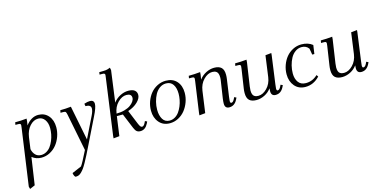

<svg xmlns="http://www.w3.org/2000/svg" viewBox="-93 -1265 4148 2088"><g transform="rotate(-15 1981.5 -221.5)"><path d="M24.9 274.9 115.2 -363.8Q118.2 -380.9 118.2 -391.1Q118.2 -402.8 111.8 -407Q105.5 -411.1 87.9 -411.1H58.1L63 -439Q129.9 -439 192.9 -445.8L190.9 -418L184.1 -371.1Q210.9 -408.2 247.3 -430.2Q283.7 -452.1 324.2 -452.1Q395 -452.1 438 -402.3Q481 -352.5 481 -272Q481 -219.2 462.9 -168.7Q444.8 -118.2 413.6 -79.3Q382.3 -40.5 337.2 -16.8Q292 6.8 241.2 6.8Q181.2 6.8 136.2 -29.8L90.8 277.8L32.2 303.2ZM147.9 -113.8Q156.7 -71.8 181.6 -46.9Q206.5 -22 246.1 -22Q277.8 -22 305.9 -38.3Q334 -54.7 353.3 -81.3Q372.6 -107.9 386.7 -141.8Q400.9 -175.8 407.5 -211.2Q414.1 -246.6 414.1 -279.8Q414.1 -337.9 387 -375.5Q359.9 -413.1 314 -413.1Q261.7 -413.1 219.5 -366.5Q177.2 -319.8 166 -244.1Z M522.9 255.9 629.9 210Q652.3 180.7 717.8 47.9L634.8 -371.1Q629.9 -396 623.8 -403.6Q617.7 -411.1 596.7 -411.1H565.9L570.8 -439Q631.8 -439 691.9 -445.8L769 -57.1L883.8 -291Q907.7 -338.9 907.7 -369.1Q907.7 -411.1 846.7 -411.1L841.8 -439Q879.4 -452.1 908.7 -452.1Q929.2 -452.1 940.9 -441.2Q952.6 -430.2 952.6 -408.2Q952.6 -368.2 907.7 -278.8L769 3.9Q737.8 67.9 718 106.9Q698.2 146 677.2 183.6Q656.2 221.2 641.8 240.7Q627.4 260.3 611.1 276.1Q594.7 292 580.1 297.6Q565.4 303.2 547.9 303.2Q539.1 303.2 531.7 287.8Q524.4 272.5 522.9 255.9Z M1051.3 6.8 1053.2 -17.1 1142.1 -662.1Q1144.5 -681.6 1144.5 -683.1Q1144.5 -693.4 1137.7 -697.8Q1130.9 -702.1 1113.3 -702.1H1083.5L1087.4 -729Q1140.6 -729 1162.4 -731.4Q1184.1 -733.9 1211.4 -746.1L1217.3 -717.8L1169.4 -363.8Q1199.7 -404.8 1245.8 -428.5Q1292 -452.1 1338.4 -452.1Q1386.7 -452.1 1409.9 -433.3Q1433.1 -414.6 1433.1 -380.9Q1433.1 -342.8 1392.1 -302.5Q1351.1 -262.2 1282.2 -238.8L1347.2 -80.1Q1357.4 -55.7 1365.7 -45.4Q1374 -35.2 1384.3 -35.2Q1403.3 -35.2 1418.5 -64.9L1429.2 -86.9L1452.1 -76.2L1441.4 -54.2Q1410.2 6.8 1355.5 6.8Q1330.1 6.8 1314.7 -5.1Q1299.3 -17.1 1286.1 -48.8L1216.3 -217.8H1148.4L1118.2 0ZM1152.3 -245.1Q1201.7 -245.1 1243.2 -256.8Q1284.7 -268.6 1310.3 -286.9Q1335.9 -305.2 1350.1 -326.2Q1364.3 -347.2 1364.3 -367.2Q1364.3 -413.1 1307.1 -413.1Q1256.3 -413.1 1209.7 -366.2Q1163.1 -319.3 1152.3 -245.1Z M1522 -178.2Q1522 -231 1539.8 -280.8Q1557.6 -330.6 1588.6 -368.4Q1619.6 -406.2 1664.6 -429.2Q1709.5 -452.1 1760.3 -452.1Q1837.9 -452.1 1882.6 -402.8Q1927.2 -353.5 1927.2 -272Q1927.2 -219.2 1908.9 -168.9Q1890.6 -118.7 1859.4 -79.6Q1828.1 -40.5 1783 -16.8Q1737.8 6.8 1687 6.8Q1611.3 6.8 1566.7 -45.7Q1522 -98.1 1522 -178.2ZM1589.4 -169.9Q1589.4 -105.5 1615 -63.7Q1640.6 -22 1692.4 -22Q1724.1 -22 1752 -38.3Q1779.8 -54.7 1799.1 -81.3Q1818.4 -107.9 1832.5 -141.8Q1846.7 -175.8 1853.5 -211.2Q1860.4 -246.6 1860.4 -279.8Q1860.4 -344.7 1834.2 -383.8Q1808.1 -422.9 1755.4 -422.9Q1716.3 -422.9 1683.8 -399.7Q1651.4 -376.5 1631.3 -339.4Q1611.3 -302.2 1600.3 -258.3Q1589.4 -214.4 1589.4 -169.9Z M2012.2 -411.1 2017.1 -439Q2084 -439 2147 -445.8L2145 -418L2136.2 -363.8Q2166.5 -404.8 2212.6 -428.5Q2258.8 -452.1 2305.2 -452.1Q2357.9 -452.1 2385 -427.5Q2412.1 -402.8 2412.1 -345.2Q2412.1 -320.3 2408.2 -294.9L2380.9 -104Q2376 -68.8 2376 -58.1Q2376 -35.2 2389.2 -35.2Q2408.2 -35.2 2423.3 -64.9L2434.1 -86.9L2457 -76.2L2446.3 -54.2Q2415 6.8 2356 6.8Q2306.2 6.8 2306.2 -47.9Q2306.2 -71.8 2311 -105L2338.9 -290Q2343.3 -315.4 2343.3 -334Q2343.3 -358.9 2337.4 -375.5Q2331.5 -392.1 2320.6 -399.9Q2309.6 -407.7 2298.8 -410.4Q2288.1 -413.1 2273.9 -413.1Q2223.1 -413.1 2176.5 -366Q2129.9 -318.8 2119.1 -244.1L2085 0L2018.1 6.8L2020 -17.1L2069.3 -363.8Q2072.3 -380.9 2072.3 -391.1Q2072.3 -402.8 2065.9 -407Q2059.6 -411.1 2042 -411.1Z M2534.2 -411.1 2539.1 -439Q2606 -439 2668.9 -445.8L2667 -418L2627.9 -154.8Q2624 -124.5 2624 -110.8Q2624 -85.9 2629.9 -69.3Q2635.7 -52.7 2646.7 -45.2Q2657.7 -37.6 2668.2 -34.9Q2678.7 -32.2 2692.9 -32.2Q2744.1 -32.2 2791 -79.6Q2837.9 -127 2848.1 -201.2L2880.9 -439L2948.2 -445.8L2946.3 -421.9L2902.8 -104Q2897.9 -68.8 2897.9 -58.1Q2897.9 -35.2 2911.1 -35.2Q2930.2 -35.2 2945.3 -64.9L2956.1 -86.9L2979 -76.2L2968.3 -54.2Q2937 6.8 2877.9 6.8Q2828.1 6.8 2828.1 -47.9Q2828.1 -60.5 2830.1 -80.1Q2800.3 -39.1 2754.2 -16.1Q2708 6.8 2662.1 6.8Q2609.4 6.8 2582.3 -17.8Q2555.2 -42.5 2555.2 -100.1Q2555.2 -124.5 2559.1 -149.9L2591.3 -363.8Q2594.2 -380.9 2594.2 -391.1Q2594.2 -402.8 2587.9 -407Q2581.5 -411.1 2564 -411.1Z M3048.8 -178.2Q3048.8 -231 3066.7 -280.8Q3084.5 -330.6 3115.5 -368.4Q3146.5 -406.2 3191.4 -429.2Q3236.3 -452.1 3287.1 -452.1Q3362.8 -452.1 3412.1 -412.1L3397.9 -314H3374L3361.8 -383.8Q3334 -422.9 3282.2 -422.9Q3243.2 -422.9 3210.7 -399.7Q3178.2 -376.5 3158.2 -339.4Q3138.2 -302.2 3127.2 -258.3Q3116.2 -214.4 3116.2 -169.9Q3116.2 -109.9 3144.3 -71Q3172.4 -32.2 3229 -32.2Q3304.7 -32.2 3360.8 -86.9L3375 -66.9Q3306.2 6.8 3213.9 6.8Q3138.2 6.8 3093.5 -45.7Q3048.8 -98.1 3048.8 -178.2Z M3499 -411.1 3503.9 -439Q3570.8 -439 3633.8 -445.8L3631.8 -418L3592.8 -154.8Q3588.9 -124.5 3588.9 -110.8Q3588.9 -85.9 3594.7 -69.3Q3600.6 -52.7 3611.6 -45.2Q3622.6 -37.6 3633.1 -34.9Q3643.6 -32.2 3657.7 -32.2Q3709 -32.2 3755.9 -79.6Q3802.7 -127 3813 -201.2L3845.7 -439L3913.1 -445.8L3911.1 -421.9L3867.7 -104Q3862.8 -68.8 3862.8 -58.1Q3862.8 -35.2 3876 -35.2Q3895 -35.2 3910.2 -64.9L3920.9 -86.9L3943.8 -76.2L3933.1 -54.2Q3901.9 6.8 3842.8 6.8Q3793 6.8 3793 -47.9Q3793 -60.5 3794.9 -80.1Q3765.1 -39.1 3719 -16.1Q3672.9 6.8 3627 6.8Q3574.2 6.8 3547.1 -17.8Q3520 -42.5 3520 -100.1Q3520 -124.5 3523.9 -149.9L3556.2 -363.8Q3559.1 -380.9 3559.1 -391.1Q3559.1 -402.8 3552.7 -407Q3546.4 -411.1 3528.8 -411.1Z"/></g></svg>

Font: Dihjauti
Style: Italic
Weight: 400
Italic angle: -9°
Designer: T. Christopher White
Version: Version 3.0.0